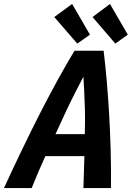

<svg xmlns="http://www.w3.org/2000/svg" viewBox="-69 -949 665 969"><path d="M-49 0Q-1 -104 45 -199.5Q91 -295 135.5 -382Q180 -469 223 -547Q266 -625 307 -693H454Q463 -618 470 -537Q477 -456 482 -370Q487 -284 489.5 -191.5Q492 -99 491 0H352Q353 -41 354.5 -81Q356 -121 357 -161H160Q143 -124 125.5 -83.5Q108 -43 91 0ZM211 -272H359Q361 -349 359.5 -400Q358 -451 356 -488.5Q354 -526 352 -562Q333 -525 313.5 -487.5Q294 -450 270 -399.5Q246 -349 211 -272ZM321 -729 205 -863 295 -929 385 -774ZM513 -729 398 -863 486 -929 576 -774Z"/></svg>

Font: Ubuntu Sans Mono
Style: Italic
Weight: 400
Italic angle: -13.5°
Monospace: yes
Designer: Dalton Maag Ltd
Foundry: Dalton Maag Ltd
Version: Version 1.006